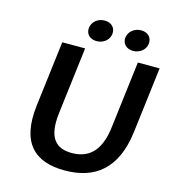

<svg xmlns="http://www.w3.org/2000/svg" viewBox="-121 -926 933 1038"><g transform="rotate(15 345.0 -407.5)"><path d="M100 -287C74 -72 170 12 336 12C503 12 619 -72 645 -287L690 -654H568L522 -278C505 -136 437 -89 349 -89C262 -89 210 -136 227 -278L273 -654H145ZM322 -708C360 -708 391 -733 395 -767C399 -802 375 -827 337 -827C299 -827 268 -802 264 -767C260 -733 284 -708 322 -708ZM526 -708C564 -708 595 -733 599 -767C603 -802 579 -827 541 -827C504 -827 472 -802 468 -767C464 -733 489 -708 526 -708Z"/></g></svg>

Font: Falling Sky
Style: ExtObl
Weight: 400
Designer: Paul D. Hunt
Foundry: Adobe Systems Incorporated
Version: Version 1.02